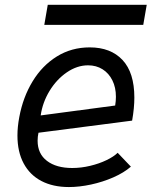

<svg xmlns="http://www.w3.org/2000/svg" viewBox="-20 -750 640 776"><path d="M50.5 -202Q50.5 -237.5 58 -277Q73 -357.5 111.8 -421.2Q150.5 -485 209.8 -521.8Q269 -558.5 342.5 -558.5Q427.5 -558.5 475.2 -507.5Q523 -456.5 523 -355.5Q523 -313.5 514 -262.5L135.5 -213.5Q132 -197.5 132 -181.5Q132 -128.5 169.8 -99.8Q207.5 -71 272 -71Q308 -71 344.5 -79.8Q381 -88.5 410.5 -102.8Q440 -117 455.5 -132.5L509 -76.5Q481 -52 438.2 -33.2Q395.5 -14.5 348 -4.2Q300.5 6 258.5 6Q194 6 147.2 -18.5Q100.5 -43 75.5 -89.8Q50.5 -136.5 50.5 -202ZM448.5 -359Q448.5 -396.5 434.2 -425.2Q420 -454 394.5 -470Q369 -486 336 -486Q291.5 -486 250 -457.5Q208.5 -429 180.2 -382.5Q152 -336 144.5 -283.5L445.5 -323.5Q448.5 -342.5 448.5 -359ZM173 -730.5H573L559 -649.5H159Z"/></svg>

Font: JuliaMono
Style: Italic
Weight: 400
Italic angle: -9°
Monospace: yes
Designer: cormullion
Foundry: corm
Version: Version 0.057; ttfautohint (v1.8.4)